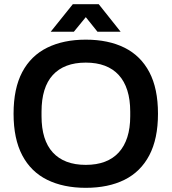

<svg xmlns="http://www.w3.org/2000/svg" viewBox="-20 -888 822 920"><path d="M391 12Q284 12 206 -26.5Q128 -65 86.5 -144Q45 -223 45 -343Q45 -464 86.5 -542.5Q128 -621 206 -659.5Q284 -698 391 -698Q499 -698 576.5 -659.5Q654 -621 695.5 -542.5Q737 -464 737 -343Q737 -223 695.5 -144Q654 -65 576.5 -26.5Q499 12 391 12ZM391 -98Q443 -98 482.5 -113Q522 -128 549 -157.5Q576 -187 590 -230.5Q604 -274 604 -331V-353Q604 -411 590 -455Q576 -499 549 -528.5Q522 -558 482.5 -573Q443 -588 391 -588Q339 -588 299.5 -573Q260 -558 233 -528.5Q206 -499 192.5 -455Q179 -411 179 -353V-331Q179 -274 192.5 -230.5Q206 -187 233 -157.5Q260 -128 299.5 -113Q339 -98 391 -98ZM223 -736 329 -868H453L558 -736H447L363 -841L419 -840L334 -736Z"/></svg>

Font: Archivo SemiBold SemiBold
Style: Regular
Weight: 600
Version: Version 2.001